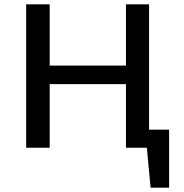

<svg xmlns="http://www.w3.org/2000/svg" viewBox="-20 -678 844 881"><path d="M619 0V-83H756L704 0ZM671 183 646 -83H756V183ZM558 0V-658H664V0ZM100 0V-658H208V0ZM134 -292V-377H631V-292Z"/></svg>

Font: Ysabeau SemiBold
Style: Regular
Weight: 600
Designer: Christian Thalmann (Catharsis Fonts)
Version: Version 2.000;gftools[0.9.27.dev2+g8671c4b]